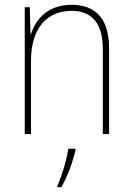

<svg xmlns="http://www.w3.org/2000/svg" viewBox="-20 -558 553 799"><path d="M278 -538C178 -538 128 -477 109 -416H107L104 -528H83V0H109V-305C109 -446 180 -513 278 -513C359 -513 408 -465 408 -352V0H434V-357C434 -481 377 -538 278 -538ZM294 68V61H264C259 103 235 181 219 214V221H235C262 175 282 118 294 68Z"/></svg>

Font: Noto Sans Arabic UI SmCn Th
Style: Regular
Weight: 100
Width: 4
Designer: Monotype Design Team, Nadine Chahine and Nizar Qandah
Foundry: Monotype Imaging Inc.
Version: Version 2.010